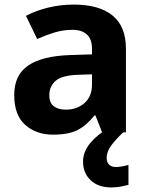

<svg xmlns="http://www.w3.org/2000/svg" viewBox="-20 -577 644 837"><path d="M302 -557Q412 -557 470.5 -509.5Q529 -462 529 -364V0H425L396 -74H392Q357 -30 318 -10Q279 10 211 10Q138 10 90 -32.5Q42 -75 42 -163Q42 -250 103 -291.5Q164 -333 286 -337L381 -340V-364Q381 -407 358.5 -427Q336 -447 296 -447Q256 -447 218 -435.5Q180 -424 142 -407L93 -508Q137 -531 190.5 -544Q244 -557 302 -557ZM381 -253 323 -251Q251 -249 223 -225Q195 -201 195 -162Q195 -128 215 -113.5Q235 -99 267 -99Q315 -99 348 -127.5Q381 -156 381 -208ZM445 111Q445 131 456 141Q467 151 484 151Q500 151 515 148Q530 145 540 142V229Q524 233 506 236.5Q488 240 464 240Q408 240 375 208.5Q342 177 342 128Q342 84 374 46Q406 8 452 -17L517 0Q483 32 464 58.5Q445 85 445 111Z"/></svg>

Font: Noto IKEA Latin
Style: Bold
Weight: 700
Designer: Monotype Design Team
Foundry: Monotype Imaging Inc.
Version: Version 1.0